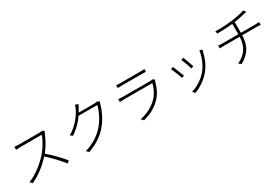

<svg xmlns="http://www.w3.org/2000/svg" viewBox="93 -2015 4814 3299"><g transform="rotate(-30 2500.0 -365.5)"><path d="M780 -664 747 -690C734 -686 715 -684 689 -684C656 -684 315 -684 284 -684C253 -684 199 -689 193 -689V-630C197 -630 252 -634 284 -634C314 -634 671 -634 703 -634C677 -544 596 -414 527 -335C419 -215 275 -97 114 -33L154 10C309 -59 444 -171 554 -289C659 -196 775 -70 843 17L886 -21C817 -104 696 -233 587 -326C659 -414 727 -539 762 -631C765 -640 775 -657 780 -664Z M1515 -774 1455 -795C1451 -774 1439 -744 1432 -730C1392 -639 1287 -483 1116 -383L1160 -350C1276 -425 1357 -516 1414 -599H1786C1763 -498 1699 -363 1616 -263C1523 -152 1390 -60 1219 -11L1264 32C1451 -35 1571 -126 1659 -234C1747 -341 1811 -478 1838 -585C1841 -596 1849 -616 1855 -628L1810 -654C1798 -649 1782 -646 1758 -646H1445C1459 -668 1471 -690 1481 -710C1490 -727 1503 -754 1515 -774Z M2236 -731V-676C2262 -677 2288 -678 2317 -678C2369 -678 2658 -678 2715 -678C2747 -678 2774 -678 2796 -676V-731C2774 -728 2747 -727 2716 -727C2656 -727 2365 -727 2317 -727C2286 -727 2261 -728 2236 -731ZM2863 -484 2825 -507C2815 -503 2797 -501 2780 -501C2739 -501 2273 -501 2234 -501C2210 -501 2180 -503 2148 -507V-450C2180 -452 2211 -453 2234 -453C2277 -453 2745 -453 2794 -453C2775 -370 2730 -272 2665 -203C2575 -107 2446 -42 2310 -15L2350 31C2477 -3 2601 -57 2708 -173C2783 -254 2829 -362 2852 -461C2854 -467 2859 -477 2863 -484Z M3471 -565 3423 -549C3442 -509 3490 -378 3500 -334L3547 -352C3536 -394 3487 -526 3471 -565ZM3829 -519 3774 -536C3756 -407 3703 -283 3631 -194C3548 -92 3428 -16 3309 20L3352 64C3460 23 3581 -52 3673 -167C3747 -259 3791 -368 3817 -484C3820 -493 3824 -506 3829 -519ZM3238 -516 3191 -497C3208 -467 3264 -326 3280 -274L3328 -292C3309 -343 3255 -479 3238 -516Z M4095 -445V-389C4117 -391 4149 -392 4181 -392H4491C4483 -193 4397 -80 4238 -5L4287 31C4461 -67 4536 -191 4542 -392H4835C4858 -392 4887 -391 4906 -389V-444C4886 -442 4855 -440 4833 -440H4543V-653C4621 -664 4709 -683 4760 -695C4774 -699 4788 -703 4803 -707L4768 -753C4720 -733 4592 -708 4507 -697C4400 -683 4249 -677 4174 -681L4187 -631C4270 -633 4388 -635 4492 -647V-440H4180C4150 -440 4114 -443 4095 -445Z"/></g></svg>

Font: Noto Sans HK Light
Style: Regular
Weight: 300
Designer: Ryoko NISHIZUKA 西塚涼子 (kana, bopomofo & ideographs); Paul D. Hunt (Latin, Greek & Cyrillic); Sandoll Communications 산돌커뮤니
Foundry: Adobe
Version: Version 2.004;hotconv 1.0.118;makeotfexe 2.5.65603